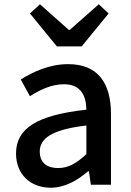

<svg xmlns="http://www.w3.org/2000/svg" viewBox="-20 -864 615 898"><path d="M217 14C283 14 342 -20 392 -63H396L405 0H499V-331C499 -478 436 -564 299 -564C211 -564 134 -528 77 -492L120 -414C167 -444 221 -470 279 -470C360 -470 383 -414 384 -351C155 -326 55 -265 55 -146C55 -49 122 14 217 14ZM252 -78C203 -78 166 -100 166 -155C166 -216 221 -258 384 -277V-143C339 -101 300 -78 252 -78ZM246 -647H362L488 -801L442 -844L306 -724H302L167 -844L120 -801Z"/></svg>

Font: Noto Sans CJK TC Medium
Style: Regular
Weight: 500
Designer: Ryoko NISHIZUKA 西塚涼子 (kana, bopomofo & ideographs); Paul D. Hunt (Latin, Greek & Cyrillic); Sandoll Communications 산돌커뮤니
Foundry: Adobe
Version: Version 2.004;hotconv 1.0.118;makeotfexe 2.5.65603